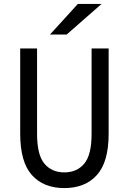

<svg xmlns="http://www.w3.org/2000/svg" viewBox="-20 -947 656 979"><path d="M83 -265V-700H169V-265Q169 -157 206.5 -112.5Q244 -68 308 -68Q372 -68 409.5 -112.5Q447 -157 447 -265V-700H534V-265Q534 -121 474 -54.5Q414 12 308 12Q202 12 142.5 -54.5Q83 -121 83 -265ZM377 -927H498L320 -771H235Z"/></svg>

Font: Overpass Mono
Style: Regular
Weight: 400
Monospace: yes
Designer: Delve Withrington, Dave Bailey
Foundry: Delve Fonts
Version: Version 1.000;DELV;Overpass